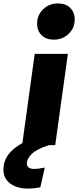

<svg xmlns="http://www.w3.org/2000/svg" viewBox="-125 -849 457 1123"><path d="M312 -736Q312 -685 276.5 -651Q241 -617 189 -617Q145 -617 118.5 -643Q92 -669 92 -710Q92 -761 127.5 -795Q163 -829 215 -829Q259 -829 285.5 -803Q312 -777 312 -736ZM78 -534H272L198 0H161Q87 24 59.5 52.5Q32 81 32 106Q32 139 75 139Q102 139 137 131L111 246Q76 254 38 254Q-25 254 -65 224.5Q-105 195 -105 143Q-105 48 6 -12Z"/></svg>

Font: Fira Sans Black
Style: Italic
Weight: 900
Italic angle: -8°
Designer: Carrois Corporate & Edenspiekermann AG
Foundry: Carrois Corporate GbR & Edenspiekermann AG
Version: Version 4.203